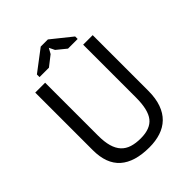

<svg xmlns="http://www.w3.org/2000/svg" viewBox="-244 -1000 1139 1139"><g transform="rotate(-45 326.0 -430.5)"><path d="M85 0ZM487 -700H567V-233Q567 -170 550.5 -124Q534 -78 503.5 -48.5Q473 -19 430 -5Q387 9 335 9Q211 9 148 -47Q85 -103 85 -217V-700H168V-256Q168 -203 178.5 -166.5Q189 -130 210 -107.5Q231 -85 262.5 -75Q294 -65 336 -65Q417 -65 452 -109.5Q487 -154 487 -256ZM301 -870H361L488 -768V-747H407L347 -796L330 -831L311 -797L247 -747H168V-769Z"/></g></svg>

Font: PT Sans
Style: Regular
Weight: 400
Version: Version 2.003W OFL; ttfautohint (v1.6)